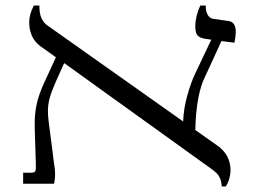

<svg xmlns="http://www.w3.org/2000/svg" viewBox="-20 -667 921 697"><path d="M725 -390Q692 -325 689 -195L767 -140Q817 -106 817 -48Q816 -16 800 10H785Q784 -8 777.5 -22.5Q771 -37 750 -52L213 -438L182 -369Q167 -335 160.5 -311.5Q154 -288 154 -263Q154 -246 157 -223L171 -115L175 -82Q180 -54 180 -34Q180 -15 176 0H64V-40H94Q106 -40 108.5 -46.5Q111 -53 110 -74L106 -206Q105 -251 113 -288Q121 -325 141 -368L183 -459L127 -499Q86 -529 86 -587Q86 -615 103 -647H123V-643Q123 -594 153 -574L645 -226Q646 -268 659 -317Q672 -366 691 -405L747 -523L726 -526Q706 -529 697.5 -538Q689 -547 689 -571Q689 -607 707 -647H727V-643Q727 -624 735 -611.5Q743 -599 758 -598L808 -591Q836 -588 836 -551Q836 -537 831 -512L784 -518Z"/></svg>

Font: Noto Serif Hebrew Light
Style: Regular
Weight: 300
Designer: Monotype Design Team
Foundry: Monotype Imaging Inc.
Version: Version 1.000